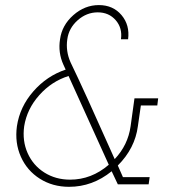

<svg xmlns="http://www.w3.org/2000/svg" viewBox="-20 -718 684 748"><path d="M439 0 415 -50.8Q340.3 9.8 249 9.8Q185.1 9.8 135.3 -21.7Q85.4 -53.2 61.3 -107.4Q37.1 -161.6 45.9 -226.1Q57.1 -301.8 109.9 -362.1Q162.6 -422.4 235.8 -446.8L227.1 -465.8Q205.6 -513.2 213.9 -564.9Q221.2 -619.6 265.6 -658.9Q310.1 -698.2 365.2 -698.2Q420.4 -698.2 453.4 -659.2Q486.3 -620.1 479 -564.9H451.2Q457.5 -608.4 430.9 -639.2Q404.3 -669.9 360.8 -669.9Q317.4 -669.9 282.7 -639.2Q248 -608.4 242.2 -564.9Q235.4 -519 254.9 -475.1Q304.7 -372.6 426.8 -98.1Q478.5 -152.8 488.8 -226.1L503.9 -335H596.2L592.8 -307.1H528.8L517.1 -226.1Q505.9 -140.1 439 -73.2L459 -27.8H563L559.1 0ZM74.2 -226.1Q66.4 -169.4 87.6 -121.6Q108.9 -73.7 152.8 -45.9Q196.8 -18.1 252.9 -18.1Q336.4 -18.1 403.8 -76.2L247.1 -421.9Q181.2 -401.4 133.1 -347.4Q85 -293.5 74.2 -226.1Z"/></svg>

Font: Human Sans ExtraLight
Style: Italic
Weight: 200
Italic angle: -8°
Designer: Tim Radville
Foundry: Continuum
Version: Version 1.000;FEAKit 1.0